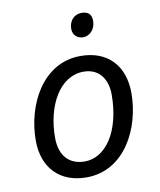

<svg xmlns="http://www.w3.org/2000/svg" viewBox="-83 -802 730 877"><g transform="rotate(-10 281.5 -364.0)"><path d="M248 8C426 8 516 -174 516 -336C516 -464 441 -543 316 -543C139 -543 48 -362 48 -198C48 -71 124 8 248 8ZM253 -65C180 -65 137 -112 137 -195C137 -345 207 -470 317 -470C397 -470 426 -406 426 -346C426 -170 347 -65 253 -65ZM344 -625C372 -625 401 -650 401 -691C401 -721 386 -736 355 -736C318 -736 296 -707 296 -672C296 -643 317 -625 344 -625Z"/></g></svg>

Font: BC Sans
Style: Italic
Weight: 400
Italic angle: -12°
Designer: Monotype Design Team
Designer: Province of B.C.
Foundry: Monotype Imaging Inc.
Version: Version 2.000;GOOG;noto-source:20170915:90ef993387c0